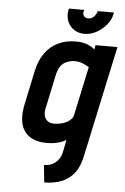

<svg xmlns="http://www.w3.org/2000/svg" viewBox="-59 -714 628 967"><g transform="rotate(5 255.0 -230.5)"><path d="M477 -672H395L393 -665Q389 -653 378 -642Q367 -631 350 -631Q336 -631 328.5 -641.5Q321 -652 325 -665L327 -672H250L248 -665Q242 -635 252 -609Q262 -583 284.5 -567.5Q307 -552 338 -552Q369 -552 398 -567.5Q427 -583 448.5 -609Q470 -635 476 -665ZM389 64 510 -500H399L395 -478Q382 -489 367 -496.5Q352 -504 335 -507Q318 -510 299 -510Q248 -510 208.5 -490.5Q169 -471 143 -434Q117 -397 106 -346L70 -176Q50 -85 83.5 -36.5Q117 12 200 12Q212 12 225 10.5Q238 9 250.5 6Q263 3 274.5 -1.5Q286 -6 295 -12L282 53Q277 73 267.5 86.5Q258 100 245.5 108.5Q233 117 219.5 120.5Q206 124 193 124L202 211Q250 211 288 196.5Q326 182 352 149.5Q378 117 389 64ZM375 -387 322 -139Q321 -131 314 -122.5Q307 -114 295.5 -106.5Q284 -99 267.5 -94Q251 -89 230 -88Q207 -87 193.5 -97Q180 -107 176 -123.5Q172 -140 176 -159L214 -338Q219 -359 228 -373.5Q237 -388 249.5 -396Q262 -404 276 -407.5Q290 -411 304 -411Q316 -411 329 -407.5Q342 -404 352.5 -399Q363 -394 369 -390.5Q375 -387 375 -387Z"/></g></svg>

Font: Advent Pro
Style: Italic
Weight: 400
Italic angle: -12°
Designer: VivaRado, Andreas Kalpakidis
Foundry: VivaRado, Andreas Kalpakidis
Version: Version 3.000